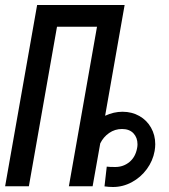

<svg xmlns="http://www.w3.org/2000/svg" viewBox="-56 -745 676 768"><path d="M92.5 -725H442.5L364.5 -282Q399 -298 434 -298Q471.5 -298 501.5 -281Q531.5 -264 548.2 -234.2Q565 -204.5 565 -168Q565 -156 562.5 -141Q555.5 -101.5 531.2 -68.5Q507 -35.5 471.2 -16.2Q435.5 3 396 3Q379 3 362 0.5L371 -78.5Q381 -77 405 -77Q437.5 -77 461.8 -97Q486 -117 492.5 -153Q494 -160.5 494 -168Q494 -194.5 477.8 -211.8Q461.5 -229 432 -229Q403.5 -229 380.5 -213Q357.5 -197 345 -171.5L314.5 0H219.5L332 -638H172L59.5 0H-35.5Z"/></svg>

Font: JuliaMono
Style: Italic
Weight: 400
Italic angle: -9°
Monospace: yes
Designer: cormullion
Foundry: corm
Version: Version 0.057; ttfautohint (v1.8.4)